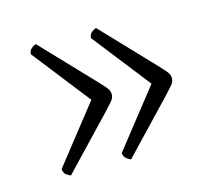

<svg xmlns="http://www.w3.org/2000/svg" viewBox="-64 -526 570 518"><g transform="rotate(-15 220.5 -267.5)"><path d="M75 -84 212 -228Q226 -243 232 -250.5Q238 -258 238 -267Q238 -277 232 -284.5Q226 -292 212 -307L75 -451Q67 -448 61.5 -443Q56 -438 55 -428L181 -267L55 -107Q56 -97 61.5 -92Q67 -87 75 -84ZM243 -84 380 -228Q394 -243 400 -250.5Q406 -258 406 -267Q406 -277 400 -284.5Q394 -292 380 -307L243 -451Q235 -448 229.5 -443Q224 -438 223 -428L349 -267L223 -107Q224 -97 229.5 -92Q235 -87 243 -84Z"/></g></svg>

Font: Petrona Light
Style: Regular
Weight: 300
Designer: Ringo R. Seeber
Foundry: Ringo R. Seeber
Version: Version 2.001; ttfautohint (v1.8.3)